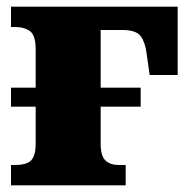

<svg xmlns="http://www.w3.org/2000/svg" viewBox="-20 -556 585 576"><path d="M13 0V-61H24Q60 -61 73.5 -75Q87 -89 87 -125V-236H13V-293H87V-408Q87 -450 70 -462.5Q53 -475 24 -475H13V-536H513V-331H429L420 -394Q416 -428 402.5 -447Q389 -466 347 -466H282V-293H402V-236H282V-125Q282 -88 296.5 -74.5Q311 -61 336 -61H357V0Z"/></svg>

Font: Noto Serif Black
Style: Regular
Weight: 900
Designer: Monotype Design Team
Foundry: Monotype Imaging Inc.
Version: Version 2.014; ttfautohint (v1.8.4.7-5d5b)